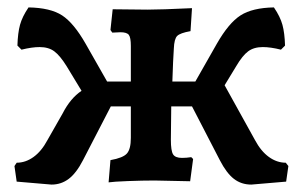

<svg xmlns="http://www.w3.org/2000/svg" viewBox="-20 -487 816 518"><path d="M758 -39 752 3 658 11Q631 11 611 -4.5Q591 -20 573 -55L498 -200H442L441 -110Q441 -80 447 -70.5Q453 -61 471 -61Q483 -61 496 -63L501 -58L493 2L397 0Q365 0 325.5 1.5Q286 3 273 5L278 -55Q312 -61 322.5 -73Q333 -85 333 -115V-200H279L204 -55Q186 -20 165.5 -4.5Q145 11 119 11L25 3L19 -39L25 -48Q49 -48 70.5 -63.5Q92 -79 108 -109L149 -181Q170 -222 200 -242L160 -308Q142 -337 126.5 -348.5Q111 -360 87 -360Q66 -360 38 -353L27 -364Q28 -398 34 -420Q40 -442 57 -467Q116 -466 147.5 -445.5Q179 -425 211 -369L269 -267H333V-363Q333 -386 327.5 -393Q322 -400 305 -400L283 -399L278 -406L284 -462L378 -461Q414 -461 498 -465L494 -403Q466 -398 458 -390Q450 -382 449 -356Q447 -328 445 -267H507L565 -369Q597 -425 629 -445.5Q661 -466 719 -467Q736 -442 742 -420Q748 -398 749 -364L738 -353Q710 -360 689 -360Q665 -360 649.5 -348.5Q634 -337 617 -308L586 -257L668 -109Q684 -79 705.5 -63.5Q727 -48 751 -48Z"/></svg>

Font: Alegreya
Style: Bold
Weight: 700
Designer: Juan Pablo del Peral
Foundry: Huerta Tipografica
Version: Version 2.008; ttfautohint (v1.8)